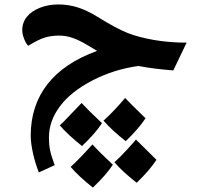

<svg xmlns="http://www.w3.org/2000/svg" viewBox="-20 -437 890 864"><path d="M759.8 -120.1Q670.4 -127 603 -140.1Q492.7 -125 396 -75Q299.3 -24.9 249.8 41.3Q200.2 107.4 200.2 182.1Q200.2 213.4 205.1 238Q210 262.7 226.1 306.2L154.8 338.9Q138.7 298.8 128.4 252.4Q118.2 206.1 118.2 173.8Q118.2 38.6 193.4 -57.9Q268.6 -154.3 417 -208L373.5 -233.9Q336.4 -256.3 306.2 -266.6Q275.9 -276.9 246.1 -276.9Q211.4 -276.9 182.1 -268.1Q152.8 -259.3 106.9 -231Q96.7 -241.2 88.4 -262.5Q80.1 -283.7 80.1 -301.8Q80.1 -335.9 101.3 -361.8Q122.6 -387.7 160.4 -402.3Q198.2 -417 242.2 -417Q288.1 -417 330.1 -403.6Q372.1 -390.1 418 -361.8Q504.4 -308.1 554.9 -288.3Q605.5 -268.6 674.6 -256.8Q743.7 -245.1 819.8 -245.1ZM487.8 304.2Q458 350.1 397.9 407.2Q334 356.4 297.9 314Q330.6 285.2 396 212.9Q429.7 250 487.8 304.2ZM684.1 282.2Q652.3 330.6 595.2 385.3Q530.3 335 495.1 293Q517.1 273.4 549.1 239Q581.1 204.6 591.8 190.9Q605.5 205.1 684.1 282.2ZM439 117.2Q409.2 163.1 349.1 220.2Q285.2 169.4 249 127Q256.8 120.1 264.4 112.8Q272 105.5 347.2 26.4Q381.8 64 439 117.2ZM634.8 95.2Q603 143.6 545.9 198.2Q483.9 149.9 445.8 106Q470.2 84.5 498.3 54.2Q526.4 23.9 543 3.9Q562.5 24.9 634.8 95.2Z"/></svg>

Font: Sahl Naskh
Style: Bold
Weight: 700
Designer: Pascal Zoghbi
Version: Version 1.001